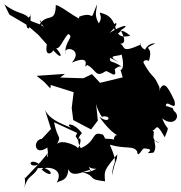

<svg xmlns="http://www.w3.org/2000/svg" viewBox="-98 -783 832 881"><path d="M249 -158C287 -101 239 -134 278 -172C239 -224 197 -217 230 -196C167 -221 128 -240 109 -277L136 -191L94 -146C52 -142 57 -63 119 -106C131 -39 104 -63 130 -90C69 -19 118 -71 17 35C7 9 23 34 14 78C30 12 66 31 83 -31C32 -3 27 -64 81 -31C44 7 123 -26 93 -5C142 37 150 4 107 -11C125 -19 198 -7 162 55C177 44 213 50 216 -8C233 51 332 -28 319 5C303 -39 303 -5 345 -9C349 -13 320 12 279 6C351 29 296 39 384 49C380 -3 379 1 440 -75C440 -42 428 -46 417 22C417 -54 451 -15 406 -119C484 -97 511 -117 531 -89C534 -54 552 -98 562 -102C634 -98 541 -72 607 -83C631 -122 585 -159 635 -125C571 -150 643 -187 579 -188C631 -164 605 -247 658 -153C683 -216 671 -175 646 -240C699 -197 735 -249 701 -273C688 -291 710 -282 663 -297C663 -333 717 -262 702 -322C671 -389 651 -419 630 -360C653 -413 561 -420 636 -376C603 -455 609 -409 561 -494C556 -513 591 -507 584 -500C612 -582 545 -549 615 -584C565 -589 544 -508 592 -549C536 -553 544 -604 548 -579C440 -529 489 -582 440 -585C424 -591 505 -554 456 -644C505 -673 467 -672 405 -632C483 -706 383 -676 444 -630C456 -634 451 -659 500 -619C410 -597 454 -681 390 -715C329 -739 385 -715 355 -676C333 -716 345 -730 347 -763C308 -667 346 -736 266 -707C259 -664 250 -645 332 -684C284 -663 192 -755 158 -760C157 -672 118 -726 83 -670C122 -659 48 -736 111 -647C92 -686 30 -672 26 -713C11 -652 46 -612 42 -717C53 -712 23 -703 35 -697C16 -729 -15 -714 -78 -763L-55 -716L25 -669L78 -623L117 -579C102 -501 169 -557 139 -562C179 -507 209 -516 136 -586C172 -525 181 -592 215 -627C245 -613 197 -596 202 -534C188 -578 289 -559 232 -496C337 -540 273 -453 302 -485C346 -462 339 -424 386 -456C397 -463 447 -408 426 -473C394 -416 432 -488 460 -477C402 -519 405 -475 407 -552C359 -530 356 -545 450 -496C383 -533 441 -522 460 -533C465 -515 474 -466 455 -462L465 -428L361 -403L324 -443L285 -424L178 -427L200 -444L70 -435L105 -407L133 -377L135 -393L240 -360L231 -288L238 -232L320 -189L351 -230L343 -306C354 -259 383 -233 368 -247C417 -260 407 -208 357 -248C437 -134 476 -161 434 -163C404 -131 465 -144 382 -147C353 -170 412 -101 375 -165C318 -184 349 -137 273 -103C238 -160 296 -168 258 -98C274 -108 185 -148 164 -122C185 -165 167 -138 150 -222L256 -173Z"/></svg>

Font: Hussar Lance
Style: Regular
Weight: 700
Foundry: Cannot Into Space Fonts, PlusOne Fonts
Version: Version 2.27